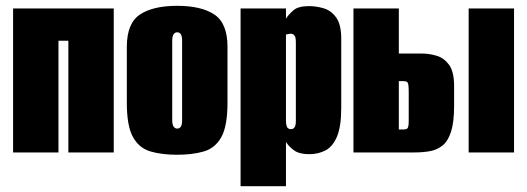

<svg xmlns="http://www.w3.org/2000/svg" viewBox="-20 -524 1812 660"><path d="M25 0V-495H371V0H215V-384H181V0Z M589 8Q536 8 497 -3.5Q458 -15 437 -53Q416 -91 416 -170V-363Q416 -444 461 -474Q506 -504 589 -504Q672 -504 717 -474Q762 -444 762 -363V-171Q762 -91 741 -53Q720 -15 681 -3.5Q642 8 589 8ZM589 -82Q597 -82 601.5 -88.5Q606 -95 606 -112V-383Q606 -400 601.5 -406.5Q597 -413 589 -413Q582 -413 577 -406.5Q572 -400 572 -383V-112Q572 -95 577 -88.5Q582 -82 589 -82Z M807 116V-495H963V-460Q972 -474 988.5 -488.5Q1005 -503 1042 -503Q1067 -503 1092.5 -495.5Q1118 -488 1135.5 -464Q1153 -440 1153 -391V-154Q1153 -88 1138 -53.5Q1123 -19 1098 -6.5Q1073 6 1043 6Q1009 6 991 -7Q973 -20 963 -36V116ZM980 -80Q984 -80 987 -81.5Q990 -83 992.5 -86.5Q995 -90 996 -95.5Q997 -101 997 -110V-378Q997 -387 996 -392.5Q995 -398 992.5 -401.5Q990 -405 987 -406.5Q984 -408 980 -408Q977 -408 974 -407.5Q971 -407 968.5 -406.5Q966 -406 964.5 -405.5Q963 -405 963 -405V-110Q963 -99 965 -92Q967 -85 971 -82.5Q975 -80 980 -80Z M1195 0V-495H1351V-340H1430Q1455 -340 1480.5 -332.5Q1506 -325 1523.5 -301.5Q1541 -278 1541 -228V-161Q1541 -104 1530.5 -71.5Q1520 -39 1501.5 -24Q1483 -9 1458.5 -4.5Q1434 0 1405 0ZM1351 -79H1368Q1376 -79 1379.5 -82Q1383 -85 1384 -92Q1385 -99 1385 -110V-206Q1385 -222 1384 -230.5Q1383 -239 1379.5 -242Q1376 -245 1368 -245H1351ZM1591 0V-495H1747V0Z"/></svg>

Font: Alumni Sans Black
Style: Regular
Weight: 900
Designer: Robert E. Leuschke
Foundry: Robert E. Leuschke
Version: Version 1.018